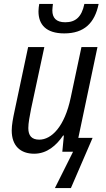

<svg xmlns="http://www.w3.org/2000/svg" viewBox="-20 -777 545 983"><path d="M309 -606C411 -606 465 -659 485 -757H412C398 -689 366 -663 314 -663C267 -663 248 -686 248 -724C248 -735 250 -745 251 -757H181C179 -747 177 -731 177 -719C177 -651 216 -606 309 -606ZM261 186H343L454 -71H381L479 -536H397L342 -277C311 -129 244 -62 181 -62C142 -62 125 -83 125 -121C125 -148 132 -182 139 -219L207 -536H124L54 -206C47 -173 40 -138 40 -109C40 -30 85 10 155 10C221 10 269 -33 303 -83H307L299 0H354Z"/></svg>

Font: Noto Sans Display SemiCondensed
Style: Italic
Weight: 400
Width: 4
Italic angle: -12°
Designer: Monotype Design Team
Foundry: Monotype Imaging Inc.
Version: Version 1.900